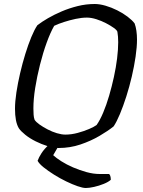

<svg xmlns="http://www.w3.org/2000/svg" viewBox="-20 -740 714 960"><path d="M409 200Q394 200 368 191Q342 182 311 167Q280 152 250.5 133.5Q221 115 198.5 97Q176 79 168 64Q174 47 187.5 26Q201 5 225 -17L275 -14L246 36Q261 50 287 66.5Q313 83 345.5 97Q378 111 412.5 120.5Q447 130 478 130H525Q529 132 531.5 140Q534 148 534 159Q522 170 498.5 179.5Q475 189 450.5 194.5Q426 200 409 200ZM273 0Q248 0 217.5 -9.5Q187 -19 158 -33.5Q129 -48 106.5 -66Q84 -84 74 -99Q64 -116 59.5 -140.5Q55 -165 55 -196Q55 -232 62 -278Q69 -324 80.5 -373.5Q92 -423 106.5 -470Q121 -517 136.5 -554.5Q152 -592 167 -614Q189 -631 220 -649Q251 -667 288.5 -683Q326 -699 368 -709.5Q410 -720 454 -720Q478 -720 507.5 -711.5Q537 -703 566 -688.5Q595 -674 618 -656.5Q641 -639 653 -623Q659 -607 662 -586Q665 -565 665 -542Q665 -505 658 -457Q651 -409 639 -357.5Q627 -306 611.5 -257.5Q596 -209 579.5 -169.5Q563 -130 548 -108Q521 -86 477.5 -60.5Q434 -35 382 -17.5Q330 0 273 0ZM307 -67Q337 -67 368.5 -75.5Q400 -84 425.5 -95Q451 -106 463 -115Q480 -139 496 -177Q512 -215 525.5 -261Q539 -307 549.5 -355Q560 -403 565.5 -448Q571 -493 571 -529Q571 -543 570 -556.5Q569 -570 567 -581Q565 -589 549 -600.5Q533 -612 510 -624Q487 -636 461.5 -644Q436 -652 415 -652Q388 -652 358 -645.5Q328 -639 300 -630Q272 -621 251 -611Q232 -578 213.5 -527Q195 -476 180 -416.5Q165 -357 156 -300.5Q147 -244 147 -198Q147 -181 148 -166.5Q149 -152 153 -141Q160 -130 177.5 -117.5Q195 -105 218 -93Q241 -81 264.5 -74Q288 -67 307 -67Z"/></svg>

Font: Texturina Medium 12pt
Style: Italic
Weight: 400
Italic angle: -11°
Version: Version 1.002